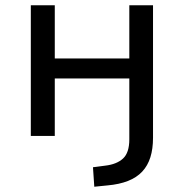

<svg xmlns="http://www.w3.org/2000/svg" viewBox="-20 -516 699 729"><path d="M338 193 333 119 379 113Q423 108 447 86Q471 64 471 13V-218H188V0H97V-496H188V-294H471V-496H561V7Q561 49 551 81Q541 113 520 135.5Q499 158 466 171Q433 184 388 188Z"/></svg>

Font: Nunito Sans 7pt
Style: Regular
Weight: 400
Designer: Vernon Adams
Foundry: Vernon Adams
Version: Version 3.101;gftools[0.9.27]